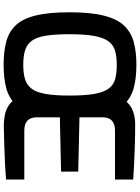

<svg xmlns="http://www.w3.org/2000/svg" viewBox="127 -912 791 1086"><g transform="rotate(90 523.0 -369.5)"><path d="M347 6Q273 6 217.5 -8.5Q162 -23 124.5 -61.5Q87 -100 68.5 -174Q50 -248 50 -367Q50 -487 69 -561.5Q88 -636 125.5 -675.5Q163 -715 218.5 -730Q274 -745 347 -745Q422 -745 478 -730Q534 -715 571 -675.5Q608 -636 626.5 -561.5Q645 -487 645 -367Q645 -248 626.5 -174Q608 -100 570.5 -61.5Q533 -23 477.5 -8.5Q422 6 347 6ZM347 -105Q396 -105 429.5 -115.5Q463 -126 483 -153.5Q503 -181 512 -232.5Q521 -284 521 -367Q521 -455 511.5 -507.5Q502 -560 482 -587.5Q462 -615 429 -624.5Q396 -634 347 -634Q301 -634 268 -624.5Q235 -615 214.5 -587.5Q194 -560 184 -507.5Q174 -455 174 -367Q174 -284 182.5 -232.5Q191 -181 211 -153.5Q231 -126 264.5 -115.5Q298 -105 347 -105ZM692 5Q668 5 638.5 0.5Q609 -4 582 -19.5Q555 -35 538 -66Q521 -97 521 -151V-577Q521 -624 535 -655.5Q549 -687 572.5 -705Q596 -723 624.5 -730.5Q653 -738 681 -738Q751 -738 807 -736Q863 -734 909.5 -732Q956 -730 996 -727V-624H717Q683 -624 663.5 -607Q644 -590 644 -554V-423L951 -416V-319L644 -312V-185Q644 -155 654.5 -139Q665 -123 681.5 -117Q698 -111 716 -111H996V-8Q952 -4 900 -1.5Q848 1 794.5 2.5Q741 4 692 5Z"/></g></svg>

Font: Exo Thin SemiBold
Style: Regular
Weight: 600
Version: Version 2.000